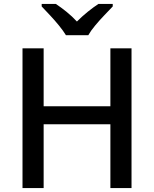

<svg xmlns="http://www.w3.org/2000/svg" viewBox="-20 -961 788 981"><path d="M652 0H544V-326H203V0H95V-714H203V-418H544V-714H652ZM317 -781Q303 -804 281 -831Q259 -858 235 -883.5Q211 -909 193 -928V-941H265Q291 -924 319.5 -901Q348 -878 373 -851Q400 -878 428.5 -901Q457 -924 483 -941H556V-928Q538 -909 513.5 -883.5Q489 -858 466.5 -831Q444 -804 431 -781Z"/></svg>

Font: Noto Sans Medium
Style: Regular
Weight: 500
Designer: Monotype Design Team
Foundry: Monotype Imaging Inc.
Version: Version 2.007